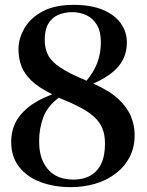

<svg xmlns="http://www.w3.org/2000/svg" viewBox="-20 -757 606 790"><path d="M272 13Q202 13 146.5 -8Q91 -29 58.5 -70.5Q26 -112 26 -174Q26 -214 42 -249Q58 -284 95 -314.5Q132 -345 195 -369Q140 -396 110 -424.5Q80 -453 68 -485Q56 -517 56 -554Q56 -599 81 -641.5Q106 -684 156 -710.5Q206 -737 283 -737Q355 -737 403.5 -716.5Q452 -696 477 -661Q502 -626 502 -583Q502 -544 487 -513.5Q472 -483 441.5 -458.5Q411 -434 364 -413Q430 -384 466.5 -350Q503 -316 518.5 -278.5Q534 -241 534 -202Q534 -149 512.5 -109Q491 -69 454 -41.5Q417 -14 370 -0.5Q323 13 272 13ZM282 -18Q323 -18 352 -34.5Q381 -51 396.5 -83.5Q412 -116 412 -166Q412 -202 401.5 -228Q391 -254 368.5 -275Q346 -296 310 -315Q274 -334 222 -355Q175 -320 158 -274Q141 -228 141 -176Q141 -124 158.5 -89Q176 -54 207 -36Q238 -18 282 -18ZM336 -425Q365 -459 380 -498Q395 -537 395 -583Q395 -628 378.5 -655Q362 -682 335.5 -694.5Q309 -707 278 -707Q246 -707 220 -696Q194 -685 179 -660Q164 -635 164 -593Q164 -557 178 -530Q192 -503 229 -478.5Q266 -454 336 -425Z"/></svg>

Font: Literata 60pt Medium
Style: Regular
Weight: 500
Designer: Latin by Veronika Burian and Jose Scaglione. Greek by Irene Vlachou. Cyrillic by Vera Evstafieva.
Foundry: TypeTogether
Version: Version 3.103;gftools[0.9.29]